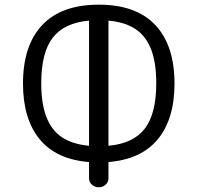

<svg xmlns="http://www.w3.org/2000/svg" viewBox="-20 -789 832 809"><path d="M638.4 -438.5Q638.4 -525.1 616.6 -581.3Q594.7 -637.5 550.8 -666.6Q506.8 -695.8 437 -702.1V-174.8Q541.5 -184.1 590 -246.8Q638.4 -309.6 638.4 -438.5ZM355.2 -174.8V-702.1Q250.7 -692.9 202.3 -630.1Q153.8 -567.4 153.8 -438.5Q153.8 -351.8 175.7 -295.7Q197.5 -239.5 241.5 -210.3Q285.4 -181.2 355.2 -174.8ZM355.2 -37.4V-106.2Q217 -117.2 147 -202.4Q76.9 -287.6 76.9 -437Q76.9 -597.2 157.7 -683.2Q238.5 -769.3 396.2 -769.3Q554 -769.3 634.6 -683.2Q715.3 -597.2 715.3 -437Q715.3 -287.6 645 -202.4Q574.7 -117.2 437 -106.2V-37.4Q437 -22 425 -11Q413.1 0 396.2 0Q379.4 0 367.3 -11Q355.2 -22 355.2 -37.4Z"/></svg>

Font: Tecnico
Style: Grueso
Weight: 700
Version: Version 1.3